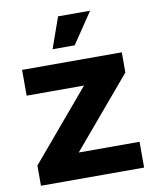

<svg xmlns="http://www.w3.org/2000/svg" viewBox="-84 -816 711 880"><g transform="rotate(-10 271.5 -375.5)"><path d="M35 0V-94L309 -418H42V-538H506V-444L232 -120H515V0ZM196 -607 247 -751H396L299 -607Z"/></g></svg>

Font: Montserrat Z
Style: Bold
Weight: 700
Designer: Julieta Ulanovsky
Foundry: Julieta Ulanovsky
Version: Version 8.000